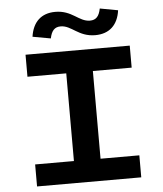

<svg xmlns="http://www.w3.org/2000/svg" viewBox="-62 -1006 901 1060"><g transform="rotate(-5 389.0 -476.0)"><path d="M100 0H677.5V-122H462.5V-608H677.5V-730H100V-608H315V-122H100ZM147 -825.5 247 -807.5C255.5 -849 272.5 -869 306.5 -869C367.5 -869 399.5 -804 493 -804C572.5 -804 619.5 -850 630.5 -930L530.5 -948.5C522 -906 505 -886.5 471 -886.5C409.5 -886.5 377.5 -951.5 284 -951.5C205 -951.5 158.5 -905.5 147 -825.5Z"/></g></svg>

Font: Monaspace Neon Wide
Style: Bold
Weight: 700
Width: 7
Designer: Riley Cran & the Lettermatic Team
Foundry: Lettermatic
Version: Version 1.000 (Monaspace Neon)